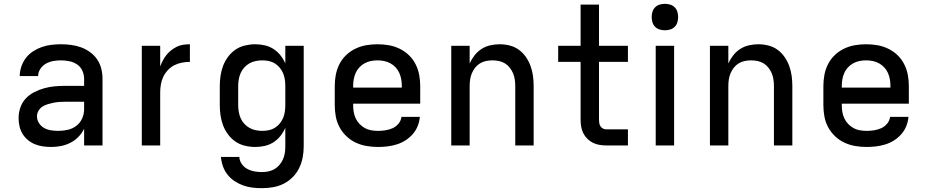

<svg xmlns="http://www.w3.org/2000/svg" viewBox="-20 -759 4840 1002"><path d="M247 8Q226 8 204.5 5Q183 2 163 -6Q143 -14 126 -28Q109 -42 98 -60Q87 -78 82 -99Q77 -120 77 -142Q77 -170 86 -197Q95 -224 114 -244.5Q133 -265 158.5 -278Q184 -291 211 -298.5Q238 -306 265.5 -308.5Q293 -311 321 -311H419V-348Q419 -370 409.5 -390.5Q400 -411 382 -423Q364 -435 342 -439.5Q320 -444 298 -444Q278 -444 258 -440.5Q238 -437 220 -427Q202 -417 190.5 -399.5Q179 -382 179 -362H83Q83 -387 91.5 -412Q100 -437 115.5 -457Q131 -477 152.5 -491Q174 -505 198 -513.5Q222 -522 247.5 -525Q273 -528 298 -528Q325 -528 351.5 -524.5Q378 -521 403 -512Q428 -503 450 -487Q472 -471 487 -449Q502 -427 508.5 -401Q515 -375 515 -348V0H419V-87Q407 -63 389 -44.5Q371 -26 347.5 -14Q324 -2 298.5 3Q273 8 247 8ZM284 -76Q309 -76 333.5 -81.5Q358 -87 378 -102Q398 -117 408.5 -140.5Q419 -164 419 -189V-228H321Q306 -228 290.5 -227Q275 -226 260 -223Q245 -220 230 -215.5Q215 -211 202 -203Q189 -195 181 -181Q173 -167 173 -152Q173 -133 183.5 -116.5Q194 -100 210.5 -91Q227 -82 246 -79Q265 -76 284 -76Z M720 0V-520H816V-412Q822 -428 830 -443.5Q838 -459 849 -472.5Q860 -486 874 -497Q888 -508 903.5 -515.5Q919 -523 936.5 -525.5Q954 -528 971 -528V-436Q950 -436 929 -432Q908 -428 889.5 -418.5Q871 -409 856 -393Q841 -377 832 -358Q823 -339 819.5 -318Q816 -297 816 -276V0Z M1346 223Q1321 223 1296.5 220Q1272 217 1248.5 208.5Q1225 200 1204 186Q1183 172 1167.5 152.5Q1152 133 1143.5 109Q1135 85 1133 60H1229Q1230 80 1241.5 96.5Q1253 113 1270.5 122.5Q1288 132 1307.5 135.5Q1327 139 1346 139Q1364 139 1381 135.5Q1398 132 1412.5 123.5Q1427 115 1438.5 101.5Q1450 88 1457 72Q1464 56 1466.5 39Q1469 22 1469 5V-92Q1459 -69 1443.5 -49.5Q1428 -30 1407 -16.5Q1386 -3 1361.5 2.5Q1337 8 1312 8Q1285 8 1258 1.5Q1231 -5 1209 -20Q1187 -35 1170.5 -57Q1154 -79 1144.5 -104Q1135 -129 1131 -156Q1127 -183 1127 -210V-310Q1127 -337 1131 -364Q1135 -391 1144.5 -416Q1154 -441 1170.5 -463Q1187 -485 1209 -500Q1231 -515 1258 -521.5Q1285 -528 1312 -528Q1337 -528 1361.5 -522.5Q1386 -517 1407 -503.5Q1428 -490 1443.5 -470.5Q1459 -451 1469 -428V-520H1565V5Q1565 34 1559.5 63Q1554 92 1541 118.5Q1528 145 1507 166Q1486 187 1460 200Q1434 213 1405 218Q1376 223 1346 223ZM1349 -76Q1366 -76 1383 -79.5Q1400 -83 1414.5 -92Q1429 -101 1440 -114.5Q1451 -128 1457.5 -143.5Q1464 -159 1466.5 -176Q1469 -193 1469 -210V-310Q1469 -327 1466.5 -344Q1464 -361 1457.5 -376.5Q1451 -392 1440 -405.5Q1429 -419 1414.5 -428Q1400 -437 1383 -440.5Q1366 -444 1349 -444Q1332 -444 1314.5 -440.5Q1297 -437 1282 -428.5Q1267 -420 1255 -407Q1243 -394 1236 -378Q1229 -362 1226 -344.5Q1223 -327 1223 -310V-210Q1223 -193 1226 -175.5Q1229 -158 1236 -142Q1243 -126 1255 -113Q1267 -100 1282 -91.5Q1297 -83 1314.5 -79.5Q1332 -76 1349 -76Z M1953 8Q1923 8 1893.5 3Q1864 -2 1837 -14.5Q1810 -27 1788 -48Q1766 -69 1752 -95Q1738 -121 1732.5 -150.5Q1727 -180 1727 -210V-310Q1727 -340 1732.5 -369Q1738 -398 1751.5 -424.5Q1765 -451 1786.5 -471.5Q1808 -492 1835 -505Q1862 -518 1891 -523Q1920 -528 1950 -528Q1980 -528 2009 -523Q2038 -518 2065 -505Q2092 -492 2113.5 -471.5Q2135 -451 2148.5 -424.5Q2162 -398 2167.5 -369Q2173 -340 2173 -310V-218H1823V-210Q1823 -192 1826 -174.5Q1829 -157 1836.5 -141Q1844 -125 1856.5 -112Q1869 -99 1884.5 -90.5Q1900 -82 1917.5 -79Q1935 -76 1953 -76Q1972 -76 1991.5 -79Q2011 -82 2029 -90Q2047 -98 2060 -114Q2073 -130 2075 -149H2171Q2169 -124 2159.5 -100.5Q2150 -77 2133.5 -58.5Q2117 -40 2096 -26.5Q2075 -13 2051 -5.5Q2027 2 2002 5Q1977 8 1953 8ZM1823 -302H2077V-310Q2077 -328 2074 -345Q2071 -362 2064 -378Q2057 -394 2045 -407Q2033 -420 2017.5 -428.5Q2002 -437 1985 -440.5Q1968 -444 1950 -444Q1932 -444 1915 -440.5Q1898 -437 1882.5 -428.5Q1867 -420 1855 -407Q1843 -394 1836 -378Q1829 -362 1826 -345Q1823 -328 1823 -310Z M2335 0V-520H2431V-428Q2441 -450 2456.5 -470Q2472 -490 2493 -503.5Q2514 -517 2538.5 -522.5Q2563 -528 2587 -528Q2614 -528 2640 -521.5Q2666 -515 2687.5 -499.5Q2709 -484 2724.5 -461.5Q2740 -439 2749 -414Q2758 -389 2761.5 -363Q2765 -337 2765 -310V0H2669V-310Q2669 -327 2666.5 -344Q2664 -361 2657.5 -376.5Q2651 -392 2640.5 -405.5Q2630 -419 2615.5 -428Q2601 -437 2584 -440.5Q2567 -444 2550 -444Q2533 -444 2516 -440.5Q2499 -437 2484.5 -428Q2470 -419 2459.5 -405.5Q2449 -392 2442.5 -376.5Q2436 -361 2433.5 -344Q2431 -327 2431 -310V0Z M3144 0Q3126 0 3108 -3Q3090 -6 3074 -14Q3058 -22 3045 -35Q3032 -48 3024 -64Q3016 -80 3013 -98Q3010 -116 3010 -134V-436H2893V-520H3010V-735H3106V-520H3257V-436H3106V-134Q3106 -125 3107.5 -116Q3109 -107 3114 -99.5Q3119 -92 3127 -88Q3135 -84 3144 -84H3257V0Z M3402 0V-520H3498V0ZM3450 -601Q3436 -601 3422.5 -605Q3409 -609 3399 -619Q3389 -629 3385 -642.5Q3381 -656 3381 -670Q3381 -684 3385 -697.5Q3389 -711 3399 -721Q3409 -731 3422.5 -735Q3436 -739 3450 -739Q3464 -739 3477.5 -735Q3491 -731 3501 -721Q3511 -711 3515 -697.5Q3519 -684 3519 -670Q3519 -656 3515 -642.5Q3511 -629 3501 -619Q3491 -609 3477.5 -605Q3464 -601 3450 -601Z M3685 0V-520H3781V-428Q3791 -450 3806.5 -470Q3822 -490 3843 -503.5Q3864 -517 3888.5 -522.5Q3913 -528 3937 -528Q3964 -528 3990 -521.5Q4016 -515 4037.5 -499.5Q4059 -484 4074.5 -461.5Q4090 -439 4099 -414Q4108 -389 4111.5 -363Q4115 -337 4115 -310V0H4019V-310Q4019 -327 4016.5 -344Q4014 -361 4007.5 -376.5Q4001 -392 3990.5 -405.5Q3980 -419 3965.5 -428Q3951 -437 3934 -440.5Q3917 -444 3900 -444Q3883 -444 3866 -440.5Q3849 -437 3834.5 -428Q3820 -419 3809.5 -405.5Q3799 -392 3792.5 -376.5Q3786 -361 3783.5 -344Q3781 -327 3781 -310V0Z M4503 8Q4473 8 4443.5 3Q4414 -2 4387 -14.5Q4360 -27 4338 -48Q4316 -69 4302 -95Q4288 -121 4282.5 -150.5Q4277 -180 4277 -210V-310Q4277 -340 4282.5 -369Q4288 -398 4301.5 -424.5Q4315 -451 4336.5 -471.5Q4358 -492 4385 -505Q4412 -518 4441 -523Q4470 -528 4500 -528Q4530 -528 4559 -523Q4588 -518 4615 -505Q4642 -492 4663.5 -471.5Q4685 -451 4698.5 -424.5Q4712 -398 4717.5 -369Q4723 -340 4723 -310V-218H4373V-210Q4373 -192 4376 -174.5Q4379 -157 4386.5 -141Q4394 -125 4406.5 -112Q4419 -99 4434.5 -90.5Q4450 -82 4467.5 -79Q4485 -76 4503 -76Q4522 -76 4541.5 -79Q4561 -82 4579 -90Q4597 -98 4610 -114Q4623 -130 4625 -149H4721Q4719 -124 4709.5 -100.5Q4700 -77 4683.5 -58.5Q4667 -40 4646 -26.5Q4625 -13 4601 -5.5Q4577 2 4552 5Q4527 8 4503 8ZM4373 -302H4627V-310Q4627 -328 4624 -345Q4621 -362 4614 -378Q4607 -394 4595 -407Q4583 -420 4567.5 -428.5Q4552 -437 4535 -440.5Q4518 -444 4500 -444Q4482 -444 4465 -440.5Q4448 -437 4432.5 -428.5Q4417 -420 4405 -407Q4393 -394 4386 -378Q4379 -362 4376 -345Q4373 -328 4373 -310Z"/></svg>

Font: Iosevka Aile Medium
Style: Regular
Weight: 500
Designer: Belleve Invis
Foundry: Belleve Invis
Version: Version 27.3.5; ttfautohint (v1.8.4)